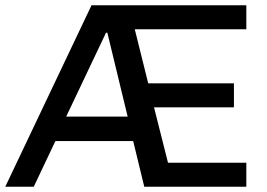

<svg xmlns="http://www.w3.org/2000/svg" viewBox="-30 -708 1011 728"><path d="M-10 0H98L180 -173H475L517 0H904V-91H607L554 -301H857V-392H532L481 -597H904V-688H317ZM221 -266 372 -584H377L454 -266Z"/></svg>

Font: Saira UNSAM Medium SC
Style: Regular
Weight: 500
Designer: Hector Gatti with collaboration of the Omnibus-Type team
Foundry: Omnibus-Type
Version: Version 1.072;PS 001.072;hotconv 1.0.88;makeotf.lib2.5.64775